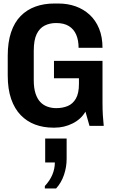

<svg xmlns="http://www.w3.org/2000/svg" viewBox="-20 -716 640 1092"><path d="M282 10Q227 10 180 -7.5Q133 -25 98 -61Q63 -97 43.5 -153Q24 -209 24 -287V-399Q24 -476 43 -532.5Q62 -589 97.5 -625Q133 -661 181.5 -678.5Q230 -696 289 -696H312Q365 -696 410 -680Q455 -664 489.5 -632.5Q524 -601 543.5 -553.5Q563 -506 563 -444H427Q427 -487 413.5 -518.5Q400 -550 372 -567.5Q344 -585 299 -585Q263 -585 234 -570.5Q205 -556 188.5 -522Q172 -488 172 -427V-260Q172 -215 182 -184.5Q192 -154 209 -136Q226 -118 249.5 -109.5Q273 -101 300 -101Q336 -101 365 -113Q394 -125 411.5 -155Q429 -185 429 -239V-271H287V-370H563V-134Q563 -91 565 -60Q567 -29 570 0H489L466 -81Q441 -38 393 -14Q345 10 291 10ZM235 356V342Q264 311 278 277Q292 243 292 208H237V72H359V188Q359 234 344 278.5Q329 323 299 356Z"/></svg>

Font: Chivo Mono SemiBold
Style: Regular
Weight: 600
Monospace: yes
Designer: Hector Gatti
Foundry: Omnibus-Type
Version: Version 1.008